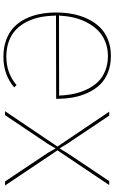

<svg xmlns="http://www.w3.org/2000/svg" viewBox="215 -896 690 1161"><g transform="rotate(90 560.5 -315.0)"><path d="M70.8 -326.2 560.1 -327.1 557.1 -330.1Q555.2 -377 546.4 -418Q537.6 -459 519 -497.1Q500.5 -535.2 474.1 -562.3Q447.8 -589.4 407.7 -605.7Q367.7 -622.1 317.9 -622.1Q270 -622.1 230.2 -605.5Q190.4 -588.9 162.8 -561Q135.3 -533.2 115.5 -495.4Q95.7 -457.5 85.9 -415.8Q76.2 -374 74.2 -329.1ZM577.1 -309.1 70.8 -308.1 74.2 -305.2Q74.7 -256.3 83.3 -213.1Q91.8 -169.9 111.1 -131.8Q130.4 -93.8 158.4 -66.4Q186.5 -39.1 228.3 -23.4Q270 -7.8 321.8 -7.8Q421.9 -7.8 494.1 -69.8L507.8 -55.2Q431.2 9.8 323.2 9.8Q266.6 9.8 221.4 -6.8Q176.3 -23.4 145.5 -52.2Q114.7 -81.1 94.2 -121.8Q73.7 -162.6 64.5 -209.2Q55.2 -255.9 55.2 -309.1Q55.2 -360.8 64 -408Q72.8 -455.1 93 -498Q113.3 -541 143.1 -572.3Q172.9 -603.5 217.8 -621.8Q262.7 -640.1 317.9 -640.1Q374 -640.1 418.9 -621.8Q463.9 -603.5 492.9 -572.5Q522 -541.5 541.5 -498.5Q561 -455.6 569.1 -408.7Q577.1 -361.8 577.1 -309.1Z M888.7 -316.9 1101.1 0H1076.7L903.8 -258.8L877.9 -304.2H876L849.6 -258.8L675.8 0H651.9L865.7 -316.9L654.8 -629.9H678.7L848.6 -376L876 -331.1H877.9L904.8 -376L1074.7 -629.9H1098.6Z"/></g></svg>

Font: Sinkin Sans 100 Thin
Style: Regular
Weight: 100
Designer: Keith Bates
Foundry: K-Type
Version: Sinkin Sans (version 1.0)  by Keith Bates   •   © 2014   www